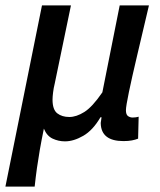

<svg xmlns="http://www.w3.org/2000/svg" viewBox="-34 -511 591 709"><path d="M-14 178 121 -491H228L168 -202Q164 -186 162 -169.5Q160 -153 160 -143Q160 -106 177.5 -92.5Q195 -79 222 -79Q248 -79 277.5 -97.5Q307 -116 344 -170L408 -491H516Q492 -389 472.5 -306.5Q453 -224 442 -171Q431 -118 431 -104Q431 -88 438.5 -82.5Q446 -77 456 -77Q468 -77 478 -80L476 1Q466 5 453 7.5Q440 10 422 10Q340 10 338 -55Q338 -60 339 -64Q340 -68 341 -78H337Q309 -30 273.5 -9.5Q238 11 206 11Q182 11 160.5 1Q139 -9 128 -36Q119 8 113 42.5Q107 77 102.5 109Q98 141 94 178Z"/></svg>

Font: Source Sans 3 Semibold
Style: Italic
Weight: 600
Italic angle: -11°
Designer: Paul D. Hunt
Foundry: Adobe
Version: Version 3.052;hotconv 1.1.0;makeotfexe 2.6.0